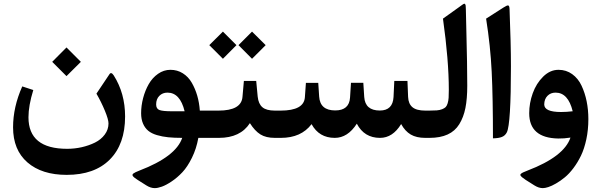

<svg xmlns="http://www.w3.org/2000/svg" viewBox="-20 -726 3158 1011"><path d="M330.1 -476.1 405.8 -400.4 330.1 -325.2 254.9 -400.4ZM331.1 194.8Q200.2 194.8 124.5 129.2Q48.8 63.5 48.8 -55.7Q48.8 -162.6 97.2 -271L155.3 -252Q129.9 -169.4 129.9 -108.4Q129.9 57.6 333.5 57.6Q372.6 57.6 410.4 49.1Q448.2 40.5 480.2 24.7Q512.2 8.8 531.7 -17.6Q551.3 -43.9 551.3 -76.2Q551.3 -97.2 532 -143.6Q512.7 -189.9 487.8 -232.9L556.2 -335Q565.4 -349.6 579.1 -328.6Q638.7 -234.4 638.7 -112.8Q638.7 33.2 558.3 114Q478 194.8 331.1 194.8Z M884.8 -140.1Q884.8 -140.1 952.1 -140.1Q928.2 -238.3 861.8 -238.3Q835.9 -238.3 819.1 -221.4Q802.2 -204.6 802.2 -176.3Q802.2 -152.8 820.1 -146.5Q837.9 -140.1 884.8 -140.1ZM714.8 171.9Q906.2 98.6 939.5 0Q897 0 865.7 -3.2Q834.5 -6.3 806.4 -14.6Q778.3 -22.9 760.7 -37.4Q743.2 -51.8 733.2 -75Q723.1 -98.1 723.1 -129.9Q723.1 -169.4 733.6 -209.5Q744.1 -249.5 763.2 -283Q782.2 -316.4 812.3 -337.4Q842.3 -358.4 877.4 -358.4Q913.6 -358.4 942.6 -340.1Q971.7 -321.8 989.7 -290.5Q1007.8 -259.3 1018.6 -222.2Q1029.3 -185.1 1032.2 -143.6H1082Q1094.2 -143.6 1094.2 -96.2V-60.5Q1094.2 0 1082 0H1024.4Q1014.2 57.1 990.7 104.7Q967.3 152.3 940.4 180.9Q913.6 209.5 884 229.2Q854.5 249 832.3 256.8Q810.1 264.6 794.9 264.6Q773.4 264.6 751 250.5L704.6 221.2Q684.1 208 679.4 200.7Q674.8 193.4 682.4 187.5Q689.9 181.6 714.8 171.9Z M1307.1 -559.6 1378.9 -488.3 1307.1 -416.5 1235.8 -488.3ZM1153.8 -559.6 1225.1 -488.3 1153.8 -416.5 1082 -488.3ZM1077.1 -143.6H1130.4Q1251 -143.6 1256.8 -215.8L1264.2 -299.8H1329.1L1336.9 -217.3Q1340.8 -179.2 1361.6 -161.4Q1382.3 -143.6 1427.7 -143.6H1437.5Q1449.7 -143.6 1449.7 -96.2V-60.5Q1449.7 0 1437.5 0H1427.2Q1380.4 0 1351.1 -18.3Q1321.8 -36.6 1295.9 -77.6Q1245.6 0 1132.8 0H1077.1Q1050.3 0 1050.3 -70.3V-86.4Q1050.3 -143.6 1077.1 -143.6Z M1981 0Q1897.9 0 1858.9 -74.7Q1811 0 1742.7 0Q1660.2 0 1620.6 -72.3Q1565.9 0 1459 0H1432.6Q1405.8 0 1405.8 -70.3V-86.4Q1405.8 -143.6 1432.6 -143.6H1457.5Q1580.6 -143.6 1585.4 -213.9L1590.8 -289.6H1655.8L1660.6 -217.3Q1665.5 -144.5 1745.1 -144.5Q1818.8 -144.5 1823.2 -212.4L1828.1 -290H1893.1L1897.9 -215.3Q1902.8 -144 1980 -144Q2048.3 -144 2052.2 -215.3L2056.2 -299.8H2125.5L2128.9 -215.8Q2130.4 -179.2 2151.9 -161.4Q2173.3 -143.6 2219.7 -143.6H2233.9Q2246.1 -143.6 2246.1 -96.2V-60.5Q2246.1 0 2233.9 0H2219.2Q2172.9 0 2142.8 -17.6Q2112.8 -35.2 2092.3 -72.8Q2047.9 0 1981 0Z M2229 -143.6H2239.7Q2264.6 -143.6 2280 -144.8Q2295.4 -146 2307.9 -150.9Q2320.3 -155.8 2326.7 -162.1Q2333 -168.5 2337.2 -182.1Q2341.3 -195.8 2342.3 -211.4Q2343.3 -227.1 2343.3 -252.9Q2343.3 -408.2 2312.5 -627.9L2399.9 -690.4Q2401.9 -691.9 2407.2 -695.8Q2412.6 -699.7 2414.1 -700.7Q2415.5 -701.7 2419.2 -704.1Q2422.9 -706.5 2423.3 -706.1Q2423.8 -705.6 2426.3 -706.1Q2428.7 -706.5 2429 -704.6Q2429.2 -702.6 2430.7 -700.7Q2432.1 -698.7 2432.1 -694.6Q2432.1 -690.4 2432.6 -685.8Q2433.1 -681.2 2433.1 -674.3Q2434.1 -628.9 2436 -548.1Q2438 -467.3 2439.2 -400.9Q2440.4 -334.5 2440.4 -274.4Q2440.4 -206.1 2430.7 -157.2Q2420.9 -108.4 2398.4 -72Q2376 -35.6 2336.9 -17.8Q2297.9 0 2241.7 0H2229Q2202.1 0 2202.1 -70.3V-86.4Q2202.1 -143.6 2229 -143.6Z M2539.6 -627.9 2631.3 -686.5Q2649.9 -698.7 2656.2 -697.3Q2662.6 -695.8 2663.1 -677.7Q2670.4 -494.6 2670.4 -377.4Q2670.4 -73.2 2648.9 -29.3Q2640.1 -11.7 2622.8 -4.9Q2605.5 2 2575.7 2.4Q2575.7 -210.9 2569.1 -347.4Q2562.5 -483.9 2539.6 -627.9Z M2983.9 -1.5Q2950.2 3.9 2919.4 3.4Q2766.6 0.5 2766.6 -129.9Q2766.6 -183.1 2785.2 -234.9Q2803.7 -286.6 2840.1 -322.5Q2876.5 -358.4 2920.9 -358.4Q2961.4 -358.4 2992.9 -335.7Q3024.4 -313 3042.2 -274.9Q3060.1 -236.8 3069.1 -192.4Q3078.1 -147.9 3078.1 -99.1Q3078.1 -42.5 3067.4 7.6Q3056.6 57.6 3039.3 93.5Q3022 129.4 2999.5 159.2Q2977.1 189 2953.9 208Q2930.7 227.1 2907.7 240.2Q2884.8 253.4 2867.4 259Q2850.1 264.6 2838.4 264.6Q2816.9 264.6 2794.4 250.5L2748 221.2Q2735.4 212.9 2729.2 207.5Q2723.1 202.1 2720.7 197.8Q2718.3 193.4 2722.9 189.2Q2727.5 185.1 2735.4 181.4Q2743.2 177.7 2758.3 171.9Q2950.2 98.6 2983.9 -1.5ZM2845.7 -176.3Q2845.7 -136.2 2934.1 -136.2Q2963.4 -136.2 2995.6 -140.1Q2971.7 -238.3 2905.3 -238.3Q2879.4 -238.3 2862.8 -221.4Q2846.2 -204.6 2845.7 -176.3Z"/></svg>

Font: Sahel SemiBold WOL
Style: SemiBold-WOL
Weight: 600
Foundry: Saber Rastikerdar (saber.rastikerdar@gmail.com)
Version: Version 3.4.0